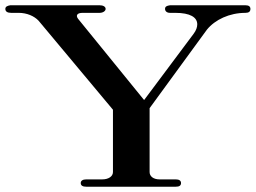

<svg xmlns="http://www.w3.org/2000/svg" viewBox="-38 -706 967 726"><path d="M288.1 0H626.7C639.6 0 646.5 -4 646.5 -13.9C646.5 -22.8 639.6 -27.7 626.7 -27.7H565.3C541.6 -27.7 527.7 -39.6 527.7 -55.4V-297L744.6 -594.1C775.2 -631.7 829.7 -657.4 890.1 -657.4C903 -657.4 908.9 -662.4 908.9 -672.3C908.9 -681.2 903 -686.1 890.1 -686.1H605C592.1 -684.2 586.1 -681.2 586.1 -672.3C586.1 -664.4 592.1 -657.4 605 -657.4H624.8C681.2 -657.4 707.9 -640.6 707.9 -613.9C707.9 -604 704 -591.1 694.1 -578.2L506.9 -327.7L257.4 -634.7C247.5 -647.5 253.5 -657.4 274.3 -657.4H338.6C351.5 -657.4 361.4 -664.4 361.4 -672.3C361.4 -681.2 351.5 -686.1 338.6 -686.1H1C-9.9 -684.2 -17.8 -681.2 -17.8 -672.3C-17.8 -662.4 -9.9 -657.4 4 -657.4H32.7C63.4 -657.4 91.1 -645.5 107.9 -627.7L389.1 -291.1V-55.4C389.1 -39.6 373.3 -27.7 348.5 -27.7H288.1C275.2 -27.7 267.3 -22.8 267.3 -13.9C267.3 -4 275.2 0 288.1 0Z"/></svg>

Font: Biblismive
Style: Regular
Weight: 400
Designer: Susan Drake
Foundry: Susan Drake
Version: Version 1.0; ttfautohint (v1.8.4.7-5d5b)